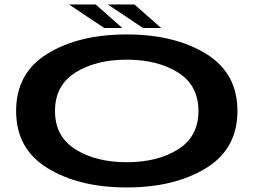

<svg xmlns="http://www.w3.org/2000/svg" viewBox="-20 -837 1153 864"><path d="M550 6.5Q765 6.5 906.8 -80.2Q1048.5 -167 1048.5 -337.5Q1048.5 -508.5 906.8 -595.2Q765 -682 550 -682Q335 -682 193.8 -595.5Q52.5 -509 52.5 -337.5Q52.5 -167 194.2 -80.2Q336 6.5 550 6.5ZM550 -107Q412 -107 319.8 -164.8Q227.5 -222.5 227.5 -337.5Q227.5 -453 319.8 -510.8Q412 -568.5 550 -568.5Q689 -568.5 781 -510.8Q873 -453 873 -337.5Q873 -222.5 781 -164.8Q689 -107 550 -107ZM623.5 -711H705L585 -817H464.5ZM449 -711H530.5L410.5 -817H290Z"/></svg>

Font: Anybody ExtraExpanded SemiBold
Style: Regular
Weight: 600
Width: 8
Version: Version 1.113;gftools[0.9.25]